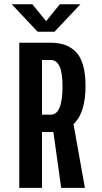

<svg xmlns="http://www.w3.org/2000/svg" viewBox="-20 -906 490 926"><path d="M368 -885.5 243 -753H161.5L36.5 -885.5H136L202.5 -804L268.5 -885.5ZM275 0 237.5 -269.5H182.5V0H73V-700H222.5Q260.5 -700 289.5 -690.8Q318.5 -681.5 342.8 -659Q367 -636.5 379.8 -594.5Q392.5 -552.5 392.5 -491.5Q392.5 -361.5 334.5 -307L389.5 0ZM182.5 -616.5V-353H225.5Q281.5 -353 281.5 -490.5Q281.5 -616.5 225.5 -616.5Z"/></svg>

Font: League Mono Condensed Medium
Style: Regular
Weight: 500
Width: 1
Designer: Tyler Finck
Foundry: The League of Moveable Type / Tyler Finck
Version: Version 2.210